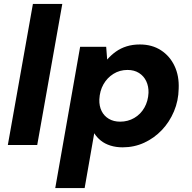

<svg xmlns="http://www.w3.org/2000/svg" viewBox="-20 -740 980 980"><path d="M20 0 148 -720H298L170 0Z M262 220 389 -501H522L527 -436Q547 -459 571.5 -476.5Q596 -494 626.5 -503.5Q657 -513 694 -513Q756 -513 801.5 -483.5Q847 -454 871 -403Q895 -352 892 -287Q891 -226 868 -171.5Q845 -117 806 -76Q767 -35 716 -11.5Q665 12 606 12Q572 12 543.5 3Q515 -6 494.5 -22.5Q474 -39 461 -60L412 220ZM593 -119Q633 -119 665.5 -138Q698 -157 717 -190.5Q736 -224 738 -266Q739 -299 726.5 -325.5Q714 -352 689.5 -367.5Q665 -383 631 -383Q591 -383 559 -363Q527 -343 508 -309.5Q489 -276 487 -232Q486 -199 498.5 -173.5Q511 -148 535.5 -133.5Q560 -119 593 -119Z"/></svg>

Font: DM Sans 17pt Black
Style: Italic
Weight: 900
Italic angle: -10°
Version: Version 4.004;gftools[0.9.30]